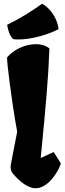

<svg xmlns="http://www.w3.org/2000/svg" viewBox="-20 -1006 349 1036"><path d="M51.3 -67.4C80.1 -33.2 127.4 9.8 172.4 9.8C233.9 9.8 290 -67.4 308.6 -124L269.5 -186L199.7 -153.3C228.5 -448.7 241.2 -590.3 246.6 -744.6C225.6 -761.7 198.7 -768.1 170.9 -767.6C112.8 -767.1 49.3 -735.4 18.1 -695.8C15.6 -681.6 43.5 -449.7 72.8 -295.9L39.1 -121.6C33.7 -93.8 41.5 -78.6 51.3 -67.4ZM49.8 -795.4C109.4 -784.7 223.1 -810.1 295.9 -848.6C291 -897.9 260.3 -954.6 208 -986.3C145 -942.4 102.1 -913.6 18.6 -872.1C22.9 -840.8 33.2 -813.5 49.8 -795.4Z"/></svg>

Font: Fruktur
Style: Regular
Weight: 400
Designer: Viktoriya Grabowska
Foundry: Viktoriya Grabowska
Version: Version 1.002